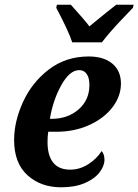

<svg xmlns="http://www.w3.org/2000/svg" viewBox="-20 -786 588 816"><path d="M40 -191Q40 -270 78 -353Q116 -436 188 -491Q260 -546 357 -546Q421 -546 457.5 -515.5Q494 -485 494 -431Q494 -377 458 -330Q422 -283 359 -254.5Q296 -226 219 -226H185Q182 -207 182 -182Q182 -125 206 -95Q230 -65 278 -65Q319 -65 355 -88Q391 -111 412 -144Q424 -130 424 -107Q424 -81 403 -53.5Q382 -26 340.5 -8Q299 10 240 10Q153 10 96.5 -41.5Q40 -93 40 -191ZM200 -281Q268 -281 314 -321Q360 -361 360 -425Q360 -455 348.5 -471.5Q337 -488 317 -488Q276 -488 240.5 -424Q205 -360 192 -281ZM219 -753 222 -766H281Q338 -703 360 -674Q445 -744 474 -766H548L545 -753Q539 -747 492 -697.5Q445 -648 413 -606H287Q271 -655 219 -753Z"/></svg>

Font: Noto Serif Narrow
Style: Bold Italic
Weight: 700
Width: 4
Italic angle: -12°
Designer: Monotype Design Team
Foundry: Monotype Imaging Inc.
Version: Version 1.001